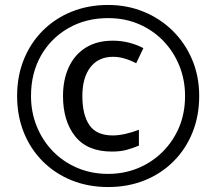

<svg xmlns="http://www.w3.org/2000/svg" viewBox="-20 -744 872 774"><path d="M416 10Q336 10 269 -17Q202 -44 152.5 -93.5Q103 -143 76 -210Q49 -277 49 -357Q49 -437 76 -504Q103 -571 152.5 -620.5Q202 -670 269 -697Q336 -724 416 -724Q492 -724 558.5 -697Q625 -670 675.5 -620.5Q726 -571 754.5 -504Q783 -437 783 -357Q783 -277 756 -210Q729 -143 679.5 -93.5Q630 -44 563 -17Q496 10 416 10ZM416 -43Q480 -43 536 -66Q592 -89 635 -131.5Q678 -174 702 -231Q726 -288 726 -357Q726 -422 703 -479Q680 -536 638.5 -579Q597 -622 540.5 -646.5Q484 -671 416 -671Q326 -671 255.5 -630.5Q185 -590 145 -519.5Q105 -449 105 -357Q105 -292 128 -235Q151 -178 192.5 -135Q234 -92 291 -67.5Q348 -43 416 -43ZM431 -133Q332 -133 283 -194.5Q234 -256 234 -357Q234 -422 257 -472.5Q280 -523 325 -551.5Q370 -580 435 -580Q500 -580 558 -550L529 -489Q479 -515 436 -515Q377 -515 344.5 -473Q312 -431 312 -357Q312 -281 340.5 -239.5Q369 -198 435 -198Q458 -198 486.5 -204.5Q515 -211 540 -221V-157Q516 -147 491 -140Q466 -133 431 -133Z"/></svg>

Font: Noto Sans Mayan Numerals
Style: Regular
Weight: 400
Designer: Monotype Design Team
Foundry: Monotype Imaging Inc.
Version: Version 2.001; ttfautohint (v1.8.4.7-5d5b)